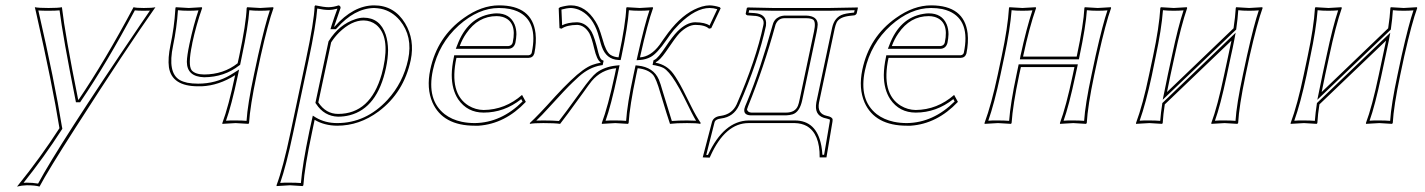

<svg xmlns="http://www.w3.org/2000/svg" viewBox="-20 -459 5315 716"><path d="M109.9 -432.1Q124 -429.2 161.1 -429.2Q197.3 -429.2 210.9 -432.1Q222.7 -329.6 271.5 -87.4H273.4Q370.6 -230.5 478 -432.1Q488.3 -429.2 516.1 -429.2Q548.8 -429.2 559.6 -432.1Q449.2 -275.4 262.7 15.6Q157.7 179.2 127.4 236.8Q111.8 231.9 79.6 231.9Q61 232.4 43.5 236.8Q131.3 128.4 201.7 19Q176.3 -139.6 114.3 -413.6Q111.8 -424.3 109.9 -432.1ZM123 -419.9Q183.6 -156.2 210.9 13.2Q211.4 16.1 211.9 17.6L212.4 21.5L210.4 24.4Q145 126 67.9 222.7Q74.2 222.2 79.6 222.2Q101.1 222.2 122.1 225.6Q197.8 84 505.4 -370.1Q525.4 -399.9 539.1 -419.4Q530.3 -418.9 516.1 -418.9Q493.7 -418.9 482.9 -420.4Q377 -221.7 281.7 -82L278.8 -77.6H263.2L261.7 -85.4Q214.4 -322.8 202.1 -420.4Q187.5 -418.9 161.1 -418.9Q136.2 -418.9 123 -419.9Z M615.7 -291Q629.9 -356.9 633.8 -423.3Q633.8 -426.8 634.3 -429.2L635.7 -432.1Q637.7 -432.1 684.1 -429.2L732.4 -432.1L733.9 -429.2Q711.4 -365.2 697.3 -299.3Q696.3 -295.9 696.3 -293Q680.2 -216.3 694.8 -196.8Q708 -181.6 741.2 -181.2Q814 -181.6 866.2 -223.1L872.1 -250Q897.5 -369.6 899.9 -429.2L901.9 -432.1Q903.8 -432.1 950.2 -429.2L998.5 -432.1L1000 -429.2Q980 -374.5 952.1 -250L937 -179.2Q912.6 -63 908.7 0L906.2 2.9Q904.3 2.9 858.9 0L809.1 2.9V0Q832 -61 856.9 -178.7Q795.9 -140.1 732.4 -137.2Q725.6 -136.7 718.8 -137.2Q620.6 -137.2 609.9 -208.5Q605.5 -241.7 615.7 -291ZM625.5 -289.1Q604 -187.5 650.4 -160.6Q662.6 -153.8 678.7 -150.4Q696.8 -147 718.8 -147Q784.7 -147 839.8 -179.7Q845.7 -183.1 851.6 -187L871.6 -199.7L866.7 -176.3Q842.8 -64 822.8 -8.8Q839.8 -10.3 858.9 -9.8Q882.8 -9.8 899.4 -8.3Q903.3 -69.8 927.2 -181.2L942.4 -252Q969.2 -371.1 986.3 -420.4Q970.2 -418.9 950.2 -418.9Q926.3 -418.9 909.7 -420.9Q905.8 -361.3 881.8 -248L875.5 -217.3L872.6 -215.3Q816.9 -171.4 741.2 -170.9Q677.2 -172.9 676.8 -228.5Q677.2 -251 686.5 -294.9Q702.1 -368.2 720.2 -420.4Q704.1 -418.9 684.1 -418.9Q660.2 -418.9 643.6 -420.9Q639.2 -354.5 625.5 -289.1Z M1064 32.2 1120.6 -234.9Q1151.4 -379.4 1153.3 -436L1155.8 -439Q1189 -432.1 1205.6 -432.1Q1224.6 -432.6 1242.7 -439Q1250.5 -437 1250 -429.2Q1226.1 -360.4 1226.1 -359.9H1228Q1297.4 -438.5 1375 -439Q1450.2 -439 1490.7 -372.1Q1527.3 -311 1511.7 -234.9Q1485.8 -113.8 1392.1 -43.5Q1320.3 9.8 1237.3 9.8Q1189 9.3 1153.3 -12.2L1144 32.2Q1115.7 165 1111.3 231.9L1108.4 234.9Q1106.4 234.9 1061.5 231.9L1011.7 234.9L1011.2 231.9Q1035.2 168.5 1064 32.2ZM1214.8 -300.8 1167 -77.1Q1195.3 -34.2 1240.7 -34.2Q1361.3 -34.2 1403.3 -182.1Q1406.7 -195.3 1409.7 -208Q1434.6 -324.2 1382.8 -366.7Q1362.8 -382.3 1335.9 -382.8Q1291 -382.8 1244.6 -337.9Q1227.1 -320.3 1214.8 -300.8ZM1073.7 34.2Q1046.9 160.6 1024.9 223.1Q1041.5 221.7 1061.5 222.2Q1085.4 222.2 1102.1 223.6Q1107.4 156.2 1133.8 29.8L1146.5 -27.8L1158.2 -20.5Q1192.9 0 1237.3 0Q1344.7 0 1424.8 -86.4Q1483.4 -150.4 1502 -237.3Q1520 -323.2 1471.2 -382.8Q1441.9 -417.5 1400.9 -426.3Q1387.7 -428.7 1375 -429.2Q1300.8 -427.7 1235.8 -353.5L1232.4 -350.1H1212.4L1216.3 -363.3Q1227.5 -397.9 1238.3 -426.8Q1221.2 -421.9 1205.6 -421.9Q1188 -421.9 1163.1 -427.2Q1158.7 -366.2 1130.4 -232.9ZM1205.1 -304.7 1206.1 -306.2Q1244.6 -367.7 1305.7 -387.7Q1321.8 -393.1 1335.9 -393.1Q1397 -393.1 1418.5 -329.6Q1426.8 -303.7 1427.2 -272Q1426.8 -240.7 1419.4 -206.1Q1387.7 -56.2 1284.2 -29.3Q1263.2 -23.9 1240.7 -23.9Q1189 -25.4 1158.7 -71.8L1156.2 -75.2Z M1926.8 -105 1940.9 -79.1Q1863.3 2.9 1764.6 9.8Q1757.3 10.3 1751 9.8Q1631.3 9.8 1592.8 -76.7Q1569.8 -129.4 1584.5 -199.2Q1610.4 -321.8 1710 -392.1Q1775.9 -439 1840.8 -439Q1964.4 -439 1977.1 -335Q1981 -300.3 1972.7 -259.8Q1967.8 -243.7 1951.2 -243.2H1682.1Q1653.8 -110.4 1727.5 -64.9Q1753.4 -49.3 1783.7 -48.8Q1863.8 -49.8 1926.8 -105ZM1694.3 -287.1H1875.5Q1889.2 -288.6 1892.1 -300.8Q1908.7 -379.4 1854 -396Q1843.3 -398.9 1832 -398.9Q1762.7 -398.9 1718.8 -334.5Q1704.1 -313.5 1694.3 -287.1ZM1923.8 -89.4Q1860.4 -39.1 1783.7 -39.1Q1722.7 -39.1 1688.5 -88.9Q1664.6 -125.5 1664.6 -179.7Q1665 -210.4 1672.4 -245.1L1673.8 -252.9H1951.2Q1960.9 -254.4 1962.9 -262.2Q1988.3 -381.8 1908.7 -417Q1896 -422.4 1882.3 -425.3Q1862.8 -429.2 1840.8 -429.2Q1764.2 -429.2 1690.9 -364.3Q1615.7 -296.4 1594.2 -196.8Q1570.8 -86.4 1638.2 -33.2Q1665 -12.7 1701.7 -4.9Q1725.1 0 1751 0Q1849.1 -1.5 1928.7 -80.6ZM1679.7 -276.9 1685.1 -290.5Q1723.1 -392.6 1811.5 -407.2Q1822.8 -409.2 1832 -409.2Q1881.3 -409.2 1898.9 -368.2Q1905.8 -351.6 1905.8 -331.1Q1905.3 -315.4 1901.9 -298.8Q1896 -277.8 1875.5 -276.9Z M2154.3 -112.8Q2085.4 -17.6 2068.8 2.9Q2048.3 0 2006.3 0Q1970.2 0 1956.5 2.9L1955.6 0Q1985.4 -26.9 2049.8 -98.6Q2079.6 -131.3 2107.9 -158.2Q2157.7 -206.1 2189.9 -217.3Q2203.6 -222.2 2219.2 -225.1L2219.7 -227.1Q2206.1 -234.4 2195.8 -278.3Q2187 -316.9 2177.7 -335Q2159.7 -365.2 2132.3 -366.2Q2093.8 -365.7 2074.2 -352.1L2066.4 -354L2063.5 -428.2L2068.4 -432.1Q2093.3 -439 2108.9 -439Q2163.6 -439 2200.7 -378.9Q2208.5 -366.2 2213.4 -354Q2219.2 -339.8 2227.1 -312.5Q2239.3 -266.6 2255.9 -254.9Q2268.6 -246.6 2286.6 -245.1L2287.6 -250Q2313 -369.6 2315.4 -429.2L2317.4 -432.1Q2319.3 -432.1 2365.7 -429.2L2414.1 -432.1L2415.5 -429.2Q2395.5 -374.5 2367.7 -250L2366.7 -245.1Q2406.7 -247.6 2439.5 -291.5Q2444.3 -297.9 2454.1 -312.5Q2473.6 -340.3 2485.4 -354Q2538.1 -417 2597.7 -434.6Q2613.3 -439 2626.5 -439Q2644 -438.5 2664.1 -432.1L2667.5 -428.2L2632.3 -354L2624 -352.1Q2608.9 -366.2 2572.3 -366.2Q2543.9 -365.2 2513.7 -335Q2499.5 -320.3 2462.4 -265.1Q2440.9 -234.4 2425.8 -227.1L2425.3 -225.1Q2466.8 -217.3 2491.2 -183.6Q2498.5 -173.8 2507.8 -158.2Q2522 -135.7 2558.6 -60.5Q2575.2 -26.9 2593.3 0L2590.8 2.9Q2578.6 0 2542.5 0Q2501 0 2478.5 2.9Q2470.2 -20.5 2442.4 -112.8Q2427.2 -166 2415 -180.2Q2396 -200.7 2357.9 -204.6L2352.5 -179.2Q2328.1 -63 2324.2 0L2321.8 2.9Q2319.8 2.9 2274.4 0L2224.6 2.9L2224.1 0Q2247.1 -61 2272.5 -179.2L2277.8 -204.6Q2222.2 -199.2 2186.5 -156.7Q2177.7 -146 2154.3 -112.8ZM2146.5 -118.7Q2185.1 -172.9 2204.6 -188Q2234.4 -210 2276.9 -214.4L2290.5 -215.8L2282.2 -176.8Q2258.3 -64.5 2238.3 -8.8Q2255.4 -10.3 2274.4 -9.8Q2298.3 -9.8 2314.9 -8.3Q2318.8 -69.8 2342.8 -181.2L2350.1 -215.3L2358.9 -214.4Q2417 -208.5 2437 -162.1Q2442.4 -149.9 2452.1 -115.7Q2480.5 -22.5 2485.4 -7.8Q2510.7 -9.8 2542.5 -9.8Q2560.1 -9.8 2575.7 -8.8Q2565.4 -24.9 2529.3 -99.1Q2514.6 -128.4 2499.5 -152.8Q2473.6 -194.8 2454.1 -205.6Q2441.4 -211.9 2423.3 -215.3L2413.6 -216.8L2417 -233.9L2421.4 -236.3Q2433.6 -241.7 2462.4 -284.7Q2487.3 -322.3 2506.3 -341.8Q2540 -375.5 2572.3 -376Q2609.9 -375.5 2626 -363.8L2654.8 -424.8Q2640.1 -429.2 2626.5 -429.2Q2574.2 -429.2 2512.7 -368.7Q2502 -357.9 2493.2 -347.7Q2482.4 -335 2464.4 -308.6Q2430.7 -259.8 2406.7 -246.6Q2388.2 -236.8 2367.2 -235.4L2354 -234.4L2357.9 -252Q2384.8 -371.1 2401.9 -420.4Q2385.7 -418.9 2365.7 -418.9Q2341.8 -418.9 2325.2 -420.9Q2321.3 -361.3 2297.4 -248L2294.4 -234.9L2285.6 -235.4Q2240.7 -237.8 2224.1 -285.2Q2220.7 -294.4 2215.8 -313.5Q2209 -338.9 2204.1 -350.1Q2182.1 -404.3 2138.2 -422.9Q2123 -428.7 2108.9 -429.2Q2092.3 -428.7 2073.7 -423.3L2076.2 -364.7Q2096.7 -375.5 2132.3 -376Q2166 -374.5 2186.5 -339.8Q2197.8 -319.3 2211.4 -262.2Q2217.3 -240.2 2224.1 -235.8L2231 -232.4L2227.5 -216.3L2220.7 -215.3Q2177.2 -208 2138.2 -172.9Q2128.4 -164.1 2114.7 -150.9Q2091.8 -129.4 2023.4 -54.2Q2001.5 -29.8 1980 -9.3Q1994.1 -9.8 2006.3 -9.8Q2039.6 -9.8 2064.5 -7.8Q2081.5 -28.8 2146.5 -118.7Z M2772 0Q2684.6 0 2629.4 122.6Q2627.9 126.5 2626.5 128.9L2600.6 127.9L2635.3 -4.9Q2641.6 -23.9 2667.5 -26.9Q2710 -32.7 2727.1 -69.8Q2799.3 -235.8 2826.7 -365.2Q2833.5 -396 2795.9 -399.9Q2793.9 -399.9 2793 -399.9L2766.6 -401.9Q2761.2 -404.3 2760.7 -407.2L2765.1 -429.2L2768.6 -431.2Q2769 -431.2 2863.3 -429.2H3072.3L3178.7 -431.2L3179.2 -429.2L3174.8 -409.2Q3172.4 -403.8 3166.5 -401.9L3148.9 -399.9Q3110.4 -395.5 3100.1 -375.5Q3095.7 -366.2 3092.8 -353L3034.2 -76.2Q3026.4 -34.7 3063.5 -26.9Q3084 -22.9 3085 -13.2Q3085 -9.3 3084.5 -5.9L3062 127.9H3036.6Q3037.6 40 2988.8 11.2Q2969.2 0.5 2943.8 0ZM2765.6 -50.8Q2768.6 -39.6 2782.2 -39.1H2911.1Q2945.3 -39.1 2955.6 -64.5Q2959 -73.2 2961.9 -87.9L3015.6 -341.8Q3023.4 -378.4 3011.7 -386.2Q3002.9 -391.1 2986.3 -391.1H2905.3Q2881.8 -391.1 2872.1 -367.2Q2871.6 -365.7 2871.6 -365.2Q2827.6 -205.1 2770 -63.5Q2766.6 -54.2 2765.6 -50.8ZM2772 -9.8H2943.8Q3025.4 -9.8 3043 85Q3045.9 101.6 3046.9 118.2H3053.2L3074.7 -7.8V-8.3Q3075.2 -11.7 3074.7 -13.2Q3074.7 -13.2 3064 -16.6Q3062.5 -17.1 3062 -17.1Q3020 -24.9 3022.9 -65.9Q3023.4 -72.3 3024.4 -78.1L3083 -355Q3091.8 -396 3125.5 -405.8Q3135.7 -408.7 3147.9 -410.2L3165 -412.1L3167 -420.9Q3100.1 -419.4 3072.3 -418.9H2863.3Q2847.2 -418.9 2773.9 -420.9L2771.5 -411.6L2793.9 -410.2Q2835 -407.2 2836.9 -374.5Q2836.9 -368.2 2836.4 -362.8Q2808.1 -231.4 2735.8 -65.9Q2715.8 -22.9 2668.9 -17.1Q2649.4 -14.6 2645.5 -5.4Q2645 -3.4 2644.5 -2.4L2613.8 118.7H2620.1Q2679.2 -8.3 2772 -9.8ZM2755.9 -53.2Q2756.8 -59.1 2766.6 -81.5Q2815.9 -201.2 2861.8 -367.7V-367.2Q2866.7 -387.7 2887.2 -397Q2896 -400.4 2905.3 -400.9H2986.3Q3029.3 -399.4 3029.3 -367.2Q3028.8 -356.9 3025.4 -339.8L2971.7 -85.9Q2962.4 -41.5 2936 -32.7Q2924.8 -29.3 2911.1 -28.8H2782.2Q2754.9 -28.8 2755.4 -48.3Q2755.4 -51.3 2755.9 -53.2Z M3538.1 -105 3552.2 -79.1Q3474.6 2.9 3376 9.8Q3368.7 10.3 3362.3 9.8Q3242.7 9.8 3204.1 -76.7Q3181.2 -129.4 3195.8 -199.2Q3221.7 -321.8 3321.3 -392.1Q3387.2 -439 3452.1 -439Q3575.7 -439 3588.4 -335Q3592.3 -300.3 3584 -259.8Q3579.1 -243.7 3562.5 -243.2H3293.5Q3265.1 -110.4 3338.9 -64.9Q3364.7 -49.3 3395 -48.8Q3475.1 -49.8 3538.1 -105ZM3305.7 -287.1H3486.8Q3500.5 -288.6 3503.4 -300.8Q3520 -379.4 3465.3 -396Q3454.6 -398.9 3443.4 -398.9Q3374 -398.9 3330.1 -334.5Q3315.4 -313.5 3305.7 -287.1ZM3535.2 -89.4Q3471.7 -39.1 3395 -39.1Q3334 -39.1 3299.8 -88.9Q3275.9 -125.5 3275.9 -179.7Q3276.4 -210.4 3283.7 -245.1L3285.2 -252.9H3562.5Q3572.3 -254.4 3574.2 -262.2Q3599.6 -381.8 3520 -417Q3507.3 -422.4 3493.7 -425.3Q3474.1 -429.2 3452.1 -429.2Q3375.5 -429.2 3302.2 -364.3Q3227.1 -296.4 3205.6 -196.8Q3182.1 -86.4 3249.5 -33.2Q3276.4 -12.7 3313 -4.9Q3336.4 0 3362.3 0Q3460.4 -1.5 3540 -80.6ZM3291 -276.9 3296.4 -290.5Q3334.5 -392.6 3422.9 -407.2Q3434.1 -409.2 3443.4 -409.2Q3492.7 -409.2 3510.3 -368.2Q3517.1 -351.6 3517.1 -331.1Q3516.6 -315.4 3513.2 -298.8Q3507.3 -277.8 3486.8 -276.9Z M4075.7 -250 4060.5 -179.2Q4036.1 -63 4032.7 0L4029.8 2.9Q4027.8 2.9 3982.4 0Q3982.4 0 3933.1 2.9L3932.6 0Q3955.6 -61 3980.5 -179.2L3986.8 -209H3787.1L3780.8 -180.2Q3756.8 -66.9 3752.4 0L3750 2.9Q3748 2.9 3701.7 0Q3701.7 0 3651.9 2.9L3651.4 0Q3677.2 -69.8 3700.7 -180.2L3715.3 -249Q3738.3 -356.9 3742.7 -429.2L3744.1 -432.1Q3746.1 -432.1 3792.5 -429.2Q3792.5 -429.2 3842.3 -432.1L3843.8 -429.2Q3818.4 -356.9 3795.4 -249V-248H3995.1L3995.6 -250Q4021 -369.6 4023.9 -429.2L4025.4 -432.1Q4027.3 -432.1 4073.7 -429.2Q4073.7 -429.2 4122.6 -432.1L4123.5 -429.2Q4103.5 -374 4075.7 -250ZM4065.9 -252Q4092.8 -371.1 4109.9 -420.4Q4093.8 -418.9 4073.7 -418.9Q4049.8 -418.9 4033.2 -420.9Q4029.3 -361.3 4005.4 -248L4003.4 -237.8H3783.2L3785.6 -251Q3808.1 -355 3830.1 -420.4Q3812.5 -418.9 3792.5 -418.9Q3768.6 -418.9 3752.4 -420.9Q3747.1 -350.1 3725.1 -247.1L3710.4 -177.7Q3688 -73.2 3665.5 -8.8Q3682.1 -10.3 3701.7 -9.8Q3726.1 -9.8 3743.2 -8.3Q3748 -73.7 3771 -182.1L3778.8 -219.2H3999.5L3990.2 -176.8Q3966.3 -64.5 3946.3 -8.8Q3963.4 -10.3 3982.4 -9.8Q4006.3 -9.8 4022.9 -8.3Q4026.9 -69.8 4050.8 -181.2Z M4360.4 -250 4345.2 -180.2Q4336.9 -140.6 4332 -115.7L4580.1 -353.5Q4586.4 -395.5 4588.4 -429.2L4589.8 -432.1Q4591.8 -432.1 4638.2 -429.2Q4638.2 -429.2 4687 -432.1L4688.5 -429.2Q4668.5 -374.5 4640.1 -250L4625 -179.2Q4600.6 -63 4597.2 0L4594.2 2.9Q4592.3 2.9 4546.9 0Q4546.9 0 4497.6 2.9L4497.1 0Q4520 -61 4544.9 -179.2L4560.1 -250Q4567.4 -285.2 4572.3 -307.6L4323.7 -69.8Q4317.9 -33.2 4315.9 0L4313.5 2.9Q4311.5 2.9 4266.1 0Q4266.1 0 4216.3 2.9V0Q4242.2 -69.8 4265.1 -180.2L4279.8 -249Q4302.7 -356.9 4307.1 -429.2L4309.1 -432.1Q4311 -432.1 4357.4 -429.2Q4357.4 -429.2 4405.8 -432.1L4407.2 -429.2Q4384.3 -362.8 4360.4 -250ZM4350.6 -252Q4373.5 -360.4 4393.6 -420.4Q4376.5 -418.9 4357.4 -418.9Q4333.5 -418.9 4316.9 -420.9Q4311.5 -350.1 4289.6 -247.1L4275.4 -177.7Q4252.9 -73.2 4230 -8.8Q4246.6 -10.3 4266.1 -9.8Q4290 -9.8 4306.6 -8.3Q4309.1 -39.6 4314 -70.8L4314.5 -74.7L4587.9 -336.9L4582 -305.7Q4577.6 -282.2 4569.8 -248L4554.7 -176.8Q4530.8 -64.5 4510.7 -8.8Q4527.8 -10.3 4546.9 -9.8Q4570.8 -9.8 4587.4 -8.3Q4591.3 -69.8 4615.2 -181.2L4630.4 -252Q4657.2 -371.1 4674.3 -420.4Q4658.2 -418.9 4638.2 -418.9Q4614.3 -418.9 4597.7 -420.9Q4595.7 -389.2 4590.3 -352.1L4589.8 -348.6L4315.9 -86.9L4322.3 -117.7Q4327.6 -143.6 4335.4 -182.1Z M4937 -250 4921.9 -180.2Q4913.6 -140.6 4908.7 -115.7L5156.7 -353.5Q5163.1 -395.5 5165 -429.2L5166.5 -432.1Q5168.5 -432.1 5214.8 -429.2Q5214.8 -429.2 5263.7 -432.1L5265.1 -429.2Q5245.1 -374.5 5216.8 -250L5201.7 -179.2Q5177.2 -63 5173.8 0L5170.9 2.9Q5168.9 2.9 5123.5 0Q5123.5 0 5074.2 2.9L5073.7 0Q5096.7 -61 5121.6 -179.2L5136.7 -250Q5144 -285.2 5148.9 -307.6L4900.4 -69.8Q4894.5 -33.2 4892.6 0L4890.1 2.9Q4888.2 2.9 4842.8 0Q4842.8 0 4793 2.9V0Q4818.8 -69.8 4841.8 -180.2L4856.4 -249Q4879.4 -356.9 4883.8 -429.2L4885.7 -432.1Q4887.7 -432.1 4934.1 -429.2Q4934.1 -429.2 4982.4 -432.1L4983.9 -429.2Q4960.9 -362.8 4937 -250ZM4927.2 -252Q4950.2 -360.4 4970.2 -420.4Q4953.1 -418.9 4934.1 -418.9Q4910.2 -418.9 4893.6 -420.9Q4888.2 -350.1 4866.2 -247.1L4852.1 -177.7Q4829.6 -73.2 4806.6 -8.8Q4823.2 -10.3 4842.8 -9.8Q4866.7 -9.8 4883.3 -8.3Q4885.7 -39.6 4890.6 -70.8L4891.1 -74.7L5164.6 -336.9L5158.7 -305.7Q5154.3 -282.2 5146.5 -248L5131.3 -176.8Q5107.4 -64.5 5087.4 -8.8Q5104.5 -10.3 5123.5 -9.8Q5147.5 -9.8 5164.1 -8.3Q5168 -69.8 5191.9 -181.2L5207 -252Q5233.9 -371.1 5251 -420.4Q5234.9 -418.9 5214.8 -418.9Q5190.9 -418.9 5174.3 -420.9Q5172.4 -389.2 5167 -352.1L5166.5 -348.6L4892.6 -86.9L4898.9 -117.7Q4904.3 -143.6 4912.1 -182.1Z"/></svg>

Font: Linux Biolinum Outline O
Style: Italic
Weight: 400
Italic angle: -12°
Designer: Philipp H. Poll
Foundry: Philipp H. Poll
Version: Version 0.6.2